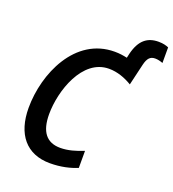

<svg xmlns="http://www.w3.org/2000/svg" viewBox="-155 -984 1002 1111"><g transform="rotate(20 346.5 -428.0)"><path d="M279 10C347 10 403 -4 446 -22V-127C399 -108 352 -94 305 -94C220 -94 178 -148 178 -256C178 -399 251 -621 415 -621C466 -621 515 -603 558 -577L589 -709C599 -751 615 -768 645 -768C662 -768 677 -764 693 -758V-854C679 -860 660 -866 631 -866C563 -866 517 -832 495 -743L489 -716C466 -721 442 -725 412 -725C169 -725 54 -461 54 -250C54 -88 133 10 279 10Z"/></g></svg>

Font: Noto Sans SemiCondensed SemiBold
Style: Italic
Weight: 600
Width: 4
Italic angle: -12°
Designer: Monotype Design Team
Foundry: Monotype Imaging Inc.
Version: Version 2.013